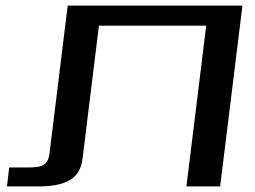

<svg xmlns="http://www.w3.org/2000/svg" viewBox="-20 -669 915 689"><path d="M82 -68H13L5 0H116C210 0 267 -24 276 -98L335 -577H720L649 0H770L850 -649H223L158 -121C153 -78 135 -68 82 -68Z"/></svg>

Font: Gamestation Extended
Style: Italic
Weight: 400
Width: 7
Designer: Jonas Hecksher
Foundry: Jonas Hecksher, Playtypeª, e-types AS
Version: Version 1.003